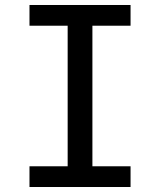

<svg xmlns="http://www.w3.org/2000/svg" viewBox="-20 -749 642 769"><path d="M98.1 -83H251V-646H98.1V-729H502.9V-646H350.1V-83H502.9V0H98.1Z"/></svg>

Font: Hack
Style: Regular
Weight: 400
Monospace: yes
Designer: Christopher Simpkins
Foundry: Christopher Simpkins
Version: Version 2.019; ttfautohint (v1.4.1) -l 4 -r 80 -G 350 -x 0 -